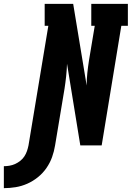

<svg xmlns="http://www.w3.org/2000/svg" viewBox="-144 -755 684 997"><path d="M-124 222V108Q-110 108 -95 105.5Q-80 103 -65.5 96.5Q-51 90 -38.5 80Q-26 70 -17.5 57Q-9 44 -4 29.5Q1 15 4 0L107 -621H88V-735H236L306 -311Q306 -343 309.5 -376Q313 -409 318 -441L348 -621H330V-735H520V-621H486L384 0H273L204 -424Q203 -392 199.5 -359Q196 -326 191 -294L142 0Q137 31 126.5 60.5Q116 90 97.5 117Q79 144 53 165Q27 186 -2.5 199Q-32 212 -63 217Q-94 222 -124 222Z"/></svg>

Font: Iosevka Curly Slab HvObl
Style: Regular
Weight: 900
Italic angle: -9°
Monospace: yes
Designer: Belleve Invis
Foundry: Belleve Invis
Version: Version 11.1.0; ttfautohint (v1.8.3)